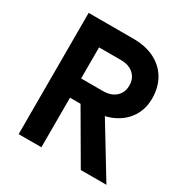

<svg xmlns="http://www.w3.org/2000/svg" viewBox="-180 -949 1061 1097"><g transform="rotate(30 350.0 -400.0)"><path d="M92 0V-800H388Q468 -800 527 -770.5Q586 -741 618.5 -686Q651 -631 651 -557Q651 -489 618 -437Q585 -385 525.5 -356Q466 -327 388 -327H242V0ZM502 0 297 -352H457L671 0ZM242 -454H386Q439 -454 470 -482Q501 -510 501 -556Q501 -603 470 -631Q439 -659 386 -659H242Z"/></g></svg>

Font: Martian Mono SemiExpanded SemiBold
Style: Regular
Weight: 600
Monospace: yes
Version: Version 0.930